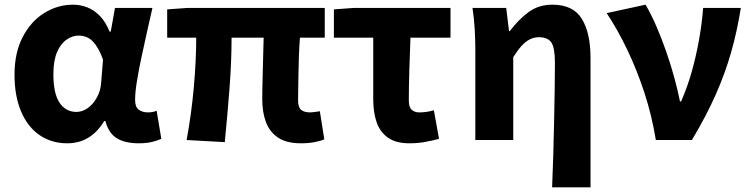

<svg xmlns="http://www.w3.org/2000/svg" viewBox="-20 -598 3203 820"><path d="M267 14Q200 14 149 -21Q98 -56 70 -122Q42 -188 42 -279Q42 -373 77 -440Q112 -507 169 -542.5Q226 -578 292 -578Q324 -578 353 -566.5Q382 -555 406.5 -530Q431 -505 448 -463H453L471 -564H631Q620 -515 607.5 -460Q595 -405 583.5 -350.5Q572 -296 564.5 -249.5Q557 -203 557 -171Q557 -141 572.5 -129.5Q588 -118 612 -118Q620 -118 630 -119.5Q640 -121 649 -125L669 -5Q654 2 630 8Q606 14 573 14Q514 14 479 -7.5Q444 -29 430 -81H425Q368 14 267 14ZM306 -120Q332 -120 355 -136.5Q378 -153 394 -182Q410 -211 412 -245L420 -343Q411 -369 400 -388.5Q389 -408 376.5 -421Q364 -434 348.5 -440Q333 -446 315 -446Q289 -446 264 -428.5Q239 -411 223.5 -375Q208 -339 208 -281Q208 -198 234.5 -159Q261 -120 306 -120Z M1265 14Q1204 14 1168 -10Q1132 -34 1116 -76Q1100 -118 1100 -175Q1100 -189 1100.5 -217.5Q1101 -246 1102 -283.5Q1103 -321 1104 -361Q1105 -401 1106 -437H969Q969 -334 960 -218Q951 -102 940 9L777 0Q798 -114 808 -228Q818 -342 818 -437H694V-558L779 -564H1367V-437H1261Q1258 -399 1256.5 -356.5Q1255 -314 1254.5 -275.5Q1254 -237 1253.5 -208.5Q1253 -180 1253 -169Q1253 -140 1266 -129Q1279 -118 1304 -118Q1318 -118 1346 -123L1365 -3Q1350 4 1323.5 9Q1297 14 1265 14Z M1728 14Q1671 14 1637 -10Q1603 -34 1588.5 -76Q1574 -118 1574 -175V-437H1406V-558L1489 -564H1904V-437H1733Q1730 -363 1728 -292.5Q1726 -222 1726 -169Q1726 -140 1738.5 -129Q1751 -118 1770 -118Q1786 -118 1800.5 -120Q1815 -122 1833 -127L1855 -5Q1829 2 1797 8Q1765 14 1728 14Z M2338 202Q2341 136 2343 63Q2345 -10 2346.5 -81.5Q2348 -153 2349 -216.5Q2350 -280 2350 -330Q2350 -393 2335 -416Q2320 -439 2282 -439Q2261 -439 2243 -430Q2225 -421 2208 -402.5Q2191 -384 2172 -354V0H2010V-392Q2010 -426 2007.5 -472Q2005 -518 1998 -564H2142L2154 -465H2157Q2194 -514 2237 -546Q2280 -578 2339 -578Q2428 -578 2465 -517.5Q2502 -457 2502 -351V202Z M2781 0Q2764 -105 2732 -202.5Q2700 -300 2658.5 -386.5Q2617 -473 2571 -542L2737 -578Q2760 -539 2782.5 -487.5Q2805 -436 2825 -378.5Q2845 -321 2860 -266Q2875 -211 2884 -165H2889Q2917 -229 2935.5 -296Q2954 -363 2966 -431Q2978 -499 2983 -564H3144Q3128 -464 3102.5 -374.5Q3077 -285 3037 -194.5Q2997 -104 2935 0Z"/></svg>

Font: Noto Sans SC ExtraBold
Style: Regular
Weight: 800
Designer: Ryoko NISHIZUKA 西塚涼子 (kana, bopomofo & ideographs); Paul D. Hunt (Latin, Greek & Cyrillic); Sandoll Communications 산돌커뮤니
Foundry: Adobe
Version: Version 2.004-H2;hotconv 1.0.118;makeotfexe 2.5.65603